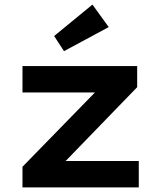

<svg xmlns="http://www.w3.org/2000/svg" viewBox="-20 -817 706 837"><path d="M78 0V-90L431 -452L441 -414H78V-529H578V-437L236 -84L223 -115H585V0ZM259 -594 216 -660 383 -797 454 -699Z"/></svg>

Font: Lexend Giga SemiBold
Style: Regular
Weight: 600
Designer: Bonnie Shaver-Troup, Thomas Jockin
Foundry: Lexend
Version: Version 1.007